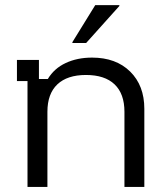

<svg xmlns="http://www.w3.org/2000/svg" viewBox="-20 -736 657 756"><path d="M88.3 0V-416.7H46.7V-500H133.3V-425H168.3Q193.3 -466.7 238.8 -487.9Q284.2 -509.2 342.5 -509.2Q436.7 -509.2 492.5 -454.2Q548.3 -399.2 548.3 -307.5V0H470V-295.8Q470 -366.7 431.2 -403.8Q392.5 -440.8 318.3 -440.8Q245 -440.8 205.8 -403.8Q166.7 -366.7 166.7 -295.8V0ZM265 -566.7V-570L355 -715.8H450V-712.5L319.2 -566.7Z"/></svg>

Font: Funnel Display Light
Style: Regular
Weight: 300
Designer: NORD ID, Kristian Moeller
Foundry: Dicotype
Version: Version 1.000